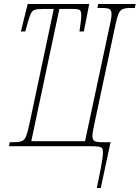

<svg xmlns="http://www.w3.org/2000/svg" viewBox="-20 -734 701 964"><path d="M466 210Q479 149 485.5 114Q492 79 494.5 60.5Q497 42 497 31Q497 17 492.5 10.5Q488 4 473 2Q458 0 426 0H25L29 -20H52Q77 -20 90.5 -26Q104 -32 111.5 -51Q119 -70 127 -108L250 -689H197Q169 -689 155.5 -685Q142 -681 135 -666Q128 -651 119 -619L107 -576H85L119 -714H428L401 -576H379Q388 -635 388 -657Q388 -680 379 -684.5Q370 -689 350 -689H278L137 -25H407L531 -606Q540 -645 540 -663Q540 -683 529.5 -688.5Q519 -694 494 -694H469L473 -714H661L657 -694H634Q609 -694 595.5 -688Q582 -682 574.5 -663.5Q567 -645 559 -606L453 -108Q449 -89 446.5 -75Q444 -61 444 -51Q444 -32 454.5 -26Q465 -20 490 -20H535L486 210Z"/></svg>

Font: Noto Serif ExtraCondensed Thin
Style: Italic
Weight: 100
Width: 2
Italic angle: -12°
Designer: Monotype Design Team
Foundry: Monotype Imaging Inc.
Version: Version 2.013